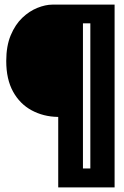

<svg xmlns="http://www.w3.org/2000/svg" viewBox="-20 -680 536 831"><path d="M232 131V-174H230Q168 -175 117 -202.5Q66 -230 36.5 -283.5Q7 -337 7 -416Q7 -481 26.5 -527.5Q46 -574 76.5 -603Q107 -632 142 -646Q177 -660 207 -660H339V131ZM309 131V49H403V131ZM371 131V-660H476V131ZM294 -579V-660H419V-579Z"/></svg>

Font: Bricolage Grotesque 96pt ExtraBold Condensed
Style: Regular
Weight: 800
Width: 3
Version: Version 1.001;gftools[0.9.33.dev8+g029e19f]